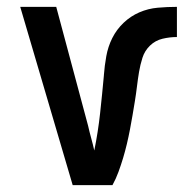

<svg xmlns="http://www.w3.org/2000/svg" viewBox="-20 -540 540 560"><path d="M192 0 39 -520H144L237 -173Q241 -155 246 -137Q251 -119 255 -101Q266 -155 272 -210Q278 -265 283 -320V-321Q285 -348 290 -376Q295 -404 307.5 -429Q320 -454 340.5 -473.5Q361 -493 386.5 -504Q412 -515 440 -517.5Q468 -520 496 -520V-432Q475 -432 454 -427Q433 -422 417.5 -407Q402 -392 395.5 -371.5Q389 -351 385.5 -330Q382 -309 379.5 -288Q377 -267 373.5 -245.5Q370 -224 366.5 -203.5Q363 -183 359 -162Q355 -141 350 -120Q345 -99 339 -79Q333 -59 325.5 -38.5Q318 -18 308 0Z"/></svg>

Font: Iosevka SS04 Semibold
Style: Regular
Weight: 600
Monospace: yes
Designer: Belleve Invis
Foundry: Belleve Invis
Version: Version 19.0.0; ttfautohint (v1.8.4)